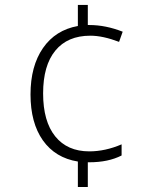

<svg xmlns="http://www.w3.org/2000/svg" viewBox="-20 -744 611 774"><path d="M334 -643.1H340.8Q405.8 -643.1 474.6 -616.2L460 -575.2Q394.5 -600.1 344.2 -600.1Q252.4 -600.1 203.1 -540Q153.8 -480 153.8 -367.4Q153.8 -254.9 202.6 -194.3Q251.5 -133.8 339.8 -133.8Q404.3 -133.8 470.2 -162.1V-117.2Q416.5 -89.8 339.8 -89.8H334V9.8H293.9V-92.8Q203.1 -107.4 152.8 -178.2Q103 -249 103 -363.3Q103 -477.5 153.3 -550.3Q203.6 -623 293.9 -639.2V-724.1H334Z"/></svg>

Font: Open Sans Hebrew Light
Style: Regular
Weight: 300
Foundry: Ascender Corporation, Yanek Iontef
Version: Version 2.001;PS 002.001;hotconv 1.0.70;makeotf.lib2.5.58329